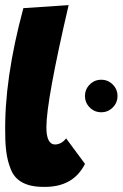

<svg xmlns="http://www.w3.org/2000/svg" viewBox="-21 -730 479 750"><path d="M247.1 -710Q160.2 -336.9 160.2 -232.9Q160.2 -165.5 194.8 -165.5Q220.2 -167 237.3 -189.5L311 -89.8Q264.6 2.4 148.4 0Q43.9 0 19 -74.7Q-0.5 -124 -0.5 -205.1Q-5.4 -418 70.3 -698.2ZM311 -355Q311 -381.3 329.6 -399.9Q348.1 -418.5 374.5 -418.5Q400.9 -418.5 419.4 -399.9Q438 -381.3 438 -355Q438 -328.6 419.4 -310.1Q400.9 -291.5 374.5 -291.5Q348.1 -291.5 329.6 -310.1Q311 -328.6 311 -355Z"/></svg>

Font: Lapsus Pro (theguybrush.com)
Style: Bold
Weight: 700
Designer: Jose Roses
Version: Version 1.00 February 9, 2018, initial release